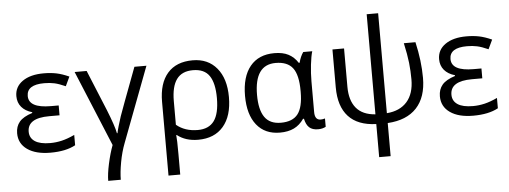

<svg xmlns="http://www.w3.org/2000/svg" viewBox="-59 -928 3547 1337"><g transform="rotate(-5 1715.0 -259.5)"><path d="M349.1 -313V-244.1H276.9Q125 -244.1 125 -148.9Q125 -105 160.9 -81.1Q196.8 -57.1 268.1 -57.1Q309.1 -57.1 349.6 -66.7Q390.1 -76.2 439 -99.1V-26.9Q372.1 9.8 264.2 9.8Q161.6 9.8 102.8 -31.5Q43.9 -72.8 43.9 -145Q43.9 -192.9 70.8 -224.9Q97.7 -256.8 161.1 -276.9V-282.2Q113.3 -295.9 87.2 -326.9Q61 -357.9 61 -402.8Q61 -467.8 115.7 -506.3Q170.4 -544.9 264.2 -544.9Q311.5 -544.9 351.8 -536.9Q392.1 -528.8 440.9 -506.8L410.2 -441.9Q364.3 -462.4 332.5 -469.2Q300.8 -476.1 262.2 -476.1Q140.1 -476.1 140.1 -397Q140.1 -313 294.9 -313Z M734.9 240.2H647Q647 193.4 662.6 121.6Q678.2 49.8 699.2 -5.9L480 -535.2H564L681.2 -250Q727.1 -135.3 736.3 -85H740.2Q742.7 -99.6 752.7 -134.3Q762.7 -168.9 773.2 -200.4Q783.7 -231.9 897.9 -535.2H981.9L784.2 -13.2Q760.7 47.4 747.8 118.7Q734.9 189.9 734.9 240.2Z M1535.2 -268.1Q1535.2 -135.7 1472.7 -63Q1410.2 9.8 1296.4 9.8Q1209 9.8 1150.4 -36.1H1146.5Q1150.4 -6.3 1150.4 97.2V240.2H1068.4V-274.9Q1068.4 -404.8 1129.6 -474.9Q1190.9 -544.9 1305.2 -544.9Q1412.1 -544.9 1473.6 -470.9Q1535.2 -397 1535.2 -268.1ZM1301.3 -476.1Q1224.1 -476.1 1187.3 -425.5Q1150.4 -375 1150.4 -272.9V-107.9Q1210 -58.1 1299.3 -58.1Q1377 -58.1 1414.1 -108.9Q1451.2 -159.7 1451.2 -268.1Q1451.2 -372.6 1416 -424.3Q1380.9 -476.1 1301.3 -476.1Z M1880.4 -58.1Q1962.9 -58.1 1999.5 -105.7Q2036.1 -153.3 2036.1 -259.8V-267.1Q2036.1 -378.9 1999 -427.5Q1961.9 -476.1 1879.4 -476.1Q1731.4 -476.1 1731.4 -265.1Q1731.4 -161.6 1767.3 -109.9Q1803.2 -58.1 1880.4 -58.1ZM1868.2 9.8Q1763.7 9.8 1705.6 -62.7Q1647.5 -135.3 1647.5 -266.1Q1647.5 -399.9 1707 -472.4Q1766.6 -544.9 1876.5 -544.9Q1935.5 -544.9 1974.9 -524.4Q2014.2 -503.9 2040.5 -462.9H2046.4Q2058.1 -507.8 2078.1 -535.2H2141.1Q2130.9 -502.9 2124 -442.9Q2117.2 -382.8 2117.2 -326.2V-111.8Q2117.2 -56.2 2158.2 -56.2Q2172.4 -56.2 2188.5 -61V-2.9Q2166 9.8 2134.3 9.8Q2094.7 9.8 2073 -10Q2051.3 -29.8 2042.5 -71.8H2036.1Q2007.3 -29.8 1966.6 -10Q1925.8 9.8 1868.2 9.8Z M2621.1 -758.8V-60.1Q2712.9 -67.4 2762.5 -123.8Q2812 -180.2 2812 -279.8Q2812 -338.4 2805.7 -395.8Q2799.3 -453.1 2781.2 -535.2H2862.3Q2893.1 -402.3 2893.1 -283.2Q2893.1 -148.4 2823.5 -73.7Q2753.9 1 2621.1 8.8V240.2H2541V8.8Q2412.1 4.4 2347.2 -66.4Q2282.2 -137.2 2282.2 -270V-535.2H2363.3V-267.1Q2363.3 -171.9 2407.2 -118.7Q2451.2 -65.4 2541 -59.1V-758.8Z M3304.2 -313V-244.1H3231.9Q3080.1 -244.1 3080.1 -148.9Q3080.1 -105 3116 -81.1Q3151.9 -57.1 3223.1 -57.1Q3264.2 -57.1 3304.7 -66.7Q3345.2 -76.2 3394 -99.1V-26.9Q3327.1 9.8 3219.2 9.8Q3116.7 9.8 3057.9 -31.5Q2999 -72.8 2999 -145Q2999 -192.9 3025.9 -224.9Q3052.7 -256.8 3116.2 -276.9V-282.2Q3068.4 -295.9 3042.2 -326.9Q3016.1 -357.9 3016.1 -402.8Q3016.1 -467.8 3070.8 -506.3Q3125.5 -544.9 3219.2 -544.9Q3266.6 -544.9 3306.9 -536.9Q3347.2 -528.8 3396 -506.8L3365.2 -441.9Q3319.3 -462.4 3287.6 -469.2Q3255.9 -476.1 3217.3 -476.1Q3095.2 -476.1 3095.2 -397Q3095.2 -313 3250 -313Z"/></g></svg>

Font: WebKoruri
Style: Regular
Weight: 400
Foundry: lindwurm / mohemohe
Version: Version 1.00